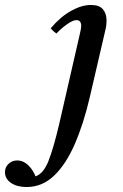

<svg xmlns="http://www.w3.org/2000/svg" viewBox="-194 -498 497 773"><path d="M172 -478Q206 -478 220.5 -460.5Q235 -443 235 -416Q235 -410 234 -398.5Q233 -387 230 -376L168 -109Q143 -1 107.5 81Q72 163 24 209Q-24 255 -87 255Q-125 255 -149.5 238.5Q-174 222 -174 195Q-174 175 -159.5 161.5Q-145 148 -125 148Q-100 148 -80.5 167Q-61 186 -51 212Q-19 201 1 150.5Q21 100 44 3L126 -355Q133 -384 133 -393Q133 -417 114 -417Q100 -417 77.5 -401.5Q55 -386 33 -363Q26 -368 20.5 -373Q15 -378 10 -384Q50 -431 92.5 -454.5Q135 -478 172 -478Z"/></svg>

Font: Tiro Kannada
Style: Italic
Weight: 400
Italic angle: -11°
Designer: Kannada: John Hudson & Fiona Ross, assisted by Kaja Sojewska. Latin: John Hudson with Paul Hanslow, assisted by Kaja Soj
Foundry: Tiro Typeworks Ltd.
Version: Version 1.52